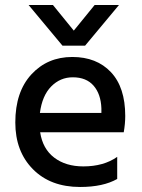

<svg xmlns="http://www.w3.org/2000/svg" viewBox="-20 -740 565 765"><path d="M447 -27Q391 5 299 5Q181 5 111 -66Q41 -137 41 -252Q41 -374 105 -443.5Q169 -513 268 -513Q365 -513 422 -452.5Q479 -392 479 -278Q479 -247 473 -213H140Q150 -147 196 -112Q242 -77 312 -77Q393 -77 447 -115ZM270 -432Q220 -432 184 -395.5Q148 -359 139 -290H384V-308Q382 -365 353 -398.5Q324 -432 270 -432ZM319 -558H229L94 -720H191L274 -618L357 -720H454Z"/></svg>

Font: Hind Vadodara Medium
Style: Regular
Weight: 500
Designer: Hitesh Malaviya
Foundry: Indian Type Foundry
Version: Version 1.001;PS 1.0;hotconv 1.0.86;makeotf.lib2.5.63406; tt